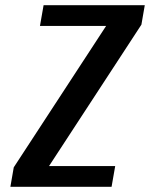

<svg xmlns="http://www.w3.org/2000/svg" viewBox="-20 -720 578 740"><path d="M20 0 33 -75 389 -620H134L148 -700H538L525 -625L169 -80H424L410 0Z"/></svg>

Font: Cuprum
Style: Bold Italic
Weight: 700
Italic angle: -10°
Designer: Jovanny Lemonad
Foundry: Jovanny Lemonad
Version: Version 3.000